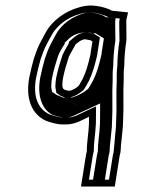

<svg xmlns="http://www.w3.org/2000/svg" viewBox="-20 -514 514 699"><path d="M289.8 -371C294 -371 302.6 -368 308.3 -368L316.5 -363L309.7 -320C310 -318 309.6 -315 308.3 -311C300.8 -279.3 293.8 -253.2 281 -227L269.8 -207L265.8 -201C256.3 -192.7 247.8 -187.7 236.1 -184H227.1C225.9 -184.7 224.3 -185 222.3 -185C219.2 -186.3 216.3 -187.3 213.8 -188C207.8 -191.2 205.8 -200.6 207.3 -210C207.2 -214 208 -220.7 209.4 -230C215.9 -260.7 222.1 -280.8 230.6 -307C236.7 -320.7 247.7 -338.4 254.6 -351L254.8 -352C263 -359.1 277.4 -371 289.8 -371ZM304.1 -89C304.1 -80.3 304 -71.3 303.8 -62C302.5 -27.6 295.9 4.2 296.1 37L296 38C294.5 43.3 293.1 49.7 292 57L274.9 165H397.9L415 57C415.9 51 417 46 418.3 42C420.7 26.8 419.3 16.8 422 0C423.4 -13.3 424.6 -24.7 425.4 -34C426.9 -43.3 427.8 -57.7 428.2 -77C431.1 -130.5 427.6 -169.5 430.3 -223C430.8 -242.5 429.6 -256.3 432.4 -274C432.7 -304.7 435.2 -336.1 440.3 -368C439.9 -416 439.7 -440.3 439.8 -441L446.3 -469L387.2 -475C370.6 -485.3 336 -494 308.2 -494C293.5 -493.3 279.8 -491 267.1 -487C217.4 -473.4 169.5 -439.1 145.4 -394C135.9 -375.7 122.1 -352.4 114.7 -333L104 -303C97.3 -278.6 93 -263.1 87.2 -235C71.6 -155.7 95.2 -98.8 145.9 -75C159.5 -69.2 187.9 -61 206.7 -61H220.7C254.5 -61 279.9 -77.8 304.1 -89ZM293.7 -396C266.7 -396 247.5 -376.2 239.9 -369.7L231.4 -362.4L230.3 -355.8C223.1 -342.9 213.9 -327.9 207.1 -312.5C198.3 -285.5 191.4 -263.2 184.5 -230.7L184.4 -230C183 -221.1 182.1 -212.3 182 -207.9C180.6 -196.5 183 -188.5 183.6 -185.1L185.3 -175.3L191.2 -172.1C197.3 -165.3 204.1 -164 213.5 -160H215.4L217.3 -159H236.2C255.3 -165 269.7 -173.8 284 -186.2L291 -196.8L303.1 -218.4C317.3 -247.4 325.6 -278.2 332.6 -308C334.3 -313.6 335.1 -320.5 335.1 -322.7L343.8 -377.7L318.7 -393H312.5C309.5 -393.4 304.9 -396 293.7 -396ZM393.6 40.2C392 45.6 390.9 51 390 57L376.8 140H303.8L317 57C318.2 49.5 319.4 44.4 320.7 39.6L321.5 34.9C321.2 4.6 327.6 -26.7 329.1 -65.3C329.3 -75.3 329.4 -83.9 329.4 -92.8L329.6 -126.7L296.5 -111.4C268.7 -98.5 249.9 -86 224.6 -86H210.6C198.2 -86 169.5 -93.8 159.2 -98.1C119 -117.3 97.9 -162.4 112 -233.9C117.5 -260.7 121.9 -276.8 128.1 -299.1L138.4 -327.9C144.9 -344.7 157.6 -366.4 167.5 -385.3C186.7 -421.3 226.8 -451.1 270.7 -463.1C281.6 -466.6 293 -468.4 304.8 -469C332.1 -468.8 362.4 -458.8 375.7 -450.6L416.1 -446.5L415 -441.9L414.8 -441C413.3 -431.4 414.6 -415 415 -365.9C410.1 -334.3 407.4 -301.2 407.1 -272.1C404.1 -251.2 405.3 -236.8 405 -220C402.2 -163.1 405.8 -126.7 402.9 -74C402.5 -54.3 401.6 -41.4 400.4 -34L400.2 -33.1C398.6 -14.6 395.4 26.2 393.6 40.2ZM170.1 -179.1C168.3 -189.6 165.3 -192.3 167.1 -208.8C167.2 -214.1 167.9 -220.5 169.5 -230.4C176.3 -262.8 182.6 -283 191.3 -309.6C196.2 -324.9 208.2 -341.7 215.1 -354L215.9 -359.2L222.9 -365.2C227.5 -369.2 247.2 -396 293.7 -396C309.6 -396 312.3 -393.8 315.9 -393H327.5L358.3 -374.2L350 -321.9C350 -317.7 349.4 -314 347.9 -309.1C340.6 -278.4 333.4 -250.6 319.1 -221.4L307.2 -200.2L300.8 -190.5C285 -176.9 266.8 -166.8 242.2 -159H209.1C209.1 -159 358.4 -77.5 206.6 -160L197.4 -163.9C196.2 -164.5 195.4 -164.7 195.1 -164.8C184.2 -167.7 178.7 -174.5 170.1 -179.1ZM332 57 318.8 140H361.8L375 57C375.9 50.8 376.7 46.9 378.5 40.8C380.2 28.7 379 19.3 381.9 0.4C383.3 -12.3 384.4 -23.2 385.3 -33.4C386.8 -42.7 387.6 -55.3 388 -75.1C390.9 -128 387.3 -165.5 390.1 -221.1C390.5 -239 389.3 -253.1 392.2 -272.8C392.5 -302.5 395.1 -335 400.1 -366.7C399.7 -415.8 398.7 -433.9 399.9 -441.6L401.4 -447.8L365.5 -451.5L357.5 -456.4C349.7 -461.2 322.5 -468.6 305.6 -469C296.9 -468.4 289.2 -467.1 282.5 -464.9C246.3 -453.5 205.5 -429.7 183.5 -388.4C173.7 -369.6 160.7 -347.5 153.9 -329.7L143.4 -300.5C137.1 -277.5 132.7 -261.6 127.1 -234.3C112.2 -158.9 137.9 -112 171.4 -95.8C180.3 -92.1 207.2 -86 210.6 -86H224.6C236.7 -86 250.7 -93.9 282.2 -108.5L344.5 -137.4L344.3 -91.4C344.3 -82.5 344.2 -73.8 344 -64C342.6 -27.1 336.1 4.6 336.3 35.7L335.8 39C334.4 43.9 333.1 49.6 332 57Z"/></svg>

Font: Tape
Style: Regular
Weight: 500
Foundry: Cannot Into Space Fonts
Version: Version 0.97